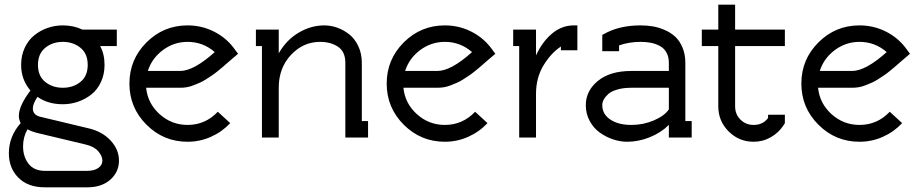

<svg xmlns="http://www.w3.org/2000/svg" viewBox="-20 -591 3962 825"><path d="M98.1 -35.2Q79.1 -2.4 79.1 38.1Q79.1 82 102.5 112.5Q126 143.1 172.9 143.1H355Q384.3 143.1 402.1 130.9Q419.9 118.7 419.9 99.1Q419.9 79.1 401.9 58.6Q383.8 38.1 347.2 29.8L134.8 -21Q116.2 -25.9 98.1 -35.2ZM150.9 -89.8 362.8 -39.1Q420.9 -24.9 456.1 13.7Q491.2 52.2 491.2 99.1Q491.2 147.9 454.1 180.9Q417 213.9 355 213.9H172.9Q100.1 213.9 59.1 172.6Q18.1 131.3 18.1 67.9Q18.1 -4.9 68.8 -62Q61 -77.6 61 -92.8Q61 -136.2 110.8 -202.1Q70.8 -248.5 70.8 -312Q70.8 -352.5 86.2 -385.5Q101.6 -418.5 127.2 -439.2Q152.8 -460 184.3 -470.9Q215.8 -481.9 250 -481.9Q295.9 -481.9 334 -463.9H481.9V-393.1H410.2Q429.2 -358.9 429.2 -312Q429.2 -271.5 413.8 -238.5Q398.4 -205.6 372.8 -185.3Q347.2 -165 315.7 -154.1Q284.2 -143.1 250 -143.1Q186 -143.1 141.1 -174.8Q121.1 -145 121.1 -125Q121.1 -98.1 150.9 -89.8ZM356.9 -312Q356.9 -360.4 325.7 -385.7Q294.4 -411.1 250 -411.1Q205.6 -411.1 174.3 -385.5Q143.1 -359.9 143.1 -312Q143.1 -264.2 174.3 -239Q205.6 -213.9 250 -213.9Q294.4 -213.9 325.7 -239Q356.9 -264.2 356.9 -312Z M607.9 -213.9Q614.7 -146.5 666 -100.3Q717.3 -54.2 786.1 -54.2Q862.3 -54.2 916 -110.8L969.2 -62Q934.1 -24.4 886.5 -3.2Q838.9 18.1 786.1 18.1Q682.6 18.1 609.4 -55.2Q536.1 -128.4 536.1 -231.9Q536.1 -335.4 609.4 -408.7Q682.6 -481.9 786.1 -481.9Q844.7 -481.9 896 -457Q947.3 -432.1 981.9 -388.2L1002.9 -359.9L977.1 -337.9Q974.6 -335.9 959.2 -322.5Q943.8 -309.1 938.2 -304.2Q932.6 -299.3 916.7 -286.4Q900.9 -273.4 891.8 -267.6Q882.8 -261.7 867.2 -251.5Q851.6 -241.2 839.6 -236.1Q827.6 -231 812.5 -224.9Q797.4 -218.8 783 -216.3Q768.6 -213.9 753.9 -213.9ZM753.9 -286.1Q812.5 -286.1 902.8 -367.2Q852.5 -411.1 786.1 -411.1Q727.5 -411.1 680.2 -376Q632.8 -340.8 615.2 -286.1Z M1105.5 -393.1H1079.6V-463.9H1177.7V-361.8Q1210.4 -419.4 1263.4 -450.7Q1316.4 -481.9 1373.5 -481.9Q1401.4 -481.9 1429 -472.2Q1456.5 -462.4 1480.5 -443.6Q1504.4 -424.8 1519.5 -392.8Q1534.7 -360.8 1534.7 -320.8V-70.8H1561.5V0H1463.9V-320.8Q1463.9 -369.1 1432.4 -390.1Q1400.9 -411.1 1355.5 -411.1Q1282.7 -411.1 1230.2 -355Q1177.7 -298.8 1177.7 -213.9V0H1105.5Z M1713.4 -213.9Q1720.2 -146.5 1771.5 -100.3Q1822.8 -54.2 1891.6 -54.2Q1967.8 -54.2 2021.5 -110.8L2074.7 -62Q2039.6 -24.4 1991.9 -3.2Q1944.3 18.1 1891.6 18.1Q1788.1 18.1 1714.8 -55.2Q1641.6 -128.4 1641.6 -231.9Q1641.6 -335.4 1714.8 -408.7Q1788.1 -481.9 1891.6 -481.9Q1950.2 -481.9 2001.5 -457Q2052.7 -432.1 2087.4 -388.2L2108.4 -359.9L2082.5 -337.9Q2080.1 -335.9 2064.7 -322.5Q2049.3 -309.1 2043.7 -304.2Q2038.1 -299.3 2022.2 -286.4Q2006.3 -273.4 1997.3 -267.6Q1988.3 -261.7 1972.7 -251.5Q1957 -241.2 1945.1 -236.1Q1933.1 -231 1918 -224.9Q1902.8 -218.8 1888.4 -216.3Q1874 -213.9 1859.4 -213.9ZM1859.4 -286.1Q1918 -286.1 2008.3 -367.2Q1958 -411.1 1891.6 -411.1Q1833 -411.1 1785.6 -376Q1738.3 -340.8 1720.7 -286.1Z M2445.3 -481.9H2460.9V-375H2390.1V-391.1Q2346.7 -362.3 2314.9 -309.3Q2283.2 -256.3 2283.2 -188V0H2210.9V-393.1H2185.1V-463.9H2283.2V-353Q2310.1 -411.6 2352.1 -446.8Q2394 -481.9 2445.3 -481.9Z M2692.9 -213.9Q2658.7 -213.9 2633.1 -206.5Q2607.4 -199.2 2594 -187.3Q2580.6 -175.3 2574.2 -163.1Q2567.9 -150.9 2567.9 -139.2Q2567.9 -100.6 2602.3 -77.4Q2636.7 -54.2 2692.9 -54.2Q2744.1 -54.2 2789.8 -73.7Q2835.4 -93.3 2854 -121.1V-213.9ZM2952.1 0H2854V-54.2Q2819.8 -20.5 2771.7 -1.2Q2723.6 18.1 2674.8 18.1Q2645.5 18.1 2615 8.1Q2584.5 -2 2557.9 -20.8Q2531.2 -39.6 2514.2 -70.6Q2497.1 -101.6 2497.1 -139.2Q2497.1 -200.7 2549.1 -243.4Q2601.1 -286.1 2692.9 -286.1H2854V-320.8Q2854 -347.2 2843.5 -365.7Q2833 -384.3 2814.7 -393.8Q2796.4 -403.3 2776.6 -407.2Q2756.8 -411.1 2732.9 -411.1Q2683.1 -411.1 2640.1 -396V-371.1H2567.9V-440.9L2588.9 -452.1Q2649.9 -481.9 2732.9 -481.9Q2760.3 -481.9 2785.9 -477.5Q2811.5 -473.1 2837.4 -461.7Q2863.3 -450.2 2882.1 -432.6Q2900.9 -415 2912.8 -386.2Q2924.8 -357.4 2924.8 -320.8V-70.8H2952.1Z M3066.4 -570.8H3138.7V-463.9H3352.5V-393.1H3138.7V-133.8Q3138.7 -100.1 3161.6 -77.1Q3184.6 -54.2 3218.3 -54.2Q3258.3 -54.2 3280.3 -84V-98.1H3352.5V-62L3347.7 -54.2Q3327.1 -21.5 3292.7 -1.7Q3258.3 18.1 3218.3 18.1Q3155.3 18.1 3110.8 -26.4Q3066.4 -70.8 3066.4 -133.8V-393.1H2995.6V-463.9H3066.4Z M3495.1 -213.9Q3502 -146.5 3553.2 -100.3Q3604.5 -54.2 3673.3 -54.2Q3749.5 -54.2 3803.2 -110.8L3856.4 -62Q3821.3 -24.4 3773.7 -3.2Q3726.1 18.1 3673.3 18.1Q3569.8 18.1 3496.6 -55.2Q3423.3 -128.4 3423.3 -231.9Q3423.3 -335.4 3496.6 -408.7Q3569.8 -481.9 3673.3 -481.9Q3731.9 -481.9 3783.2 -457Q3834.5 -432.1 3869.1 -388.2L3890.1 -359.9L3864.3 -337.9Q3861.8 -335.9 3846.4 -322.5Q3831.1 -309.1 3825.4 -304.2Q3819.8 -299.3 3804 -286.4Q3788.1 -273.4 3779.1 -267.6Q3770 -261.7 3754.4 -251.5Q3738.8 -241.2 3726.8 -236.1Q3714.8 -231 3699.7 -224.9Q3684.6 -218.8 3670.2 -216.3Q3655.8 -213.9 3641.1 -213.9ZM3641.1 -286.1Q3699.7 -286.1 3790 -367.2Q3739.7 -411.1 3673.3 -411.1Q3614.7 -411.1 3567.4 -376Q3520 -340.8 3502.4 -286.1Z"/></svg>

Font: Rawengulk
Style: Bold
Weight: 700
Version: Version 0.92